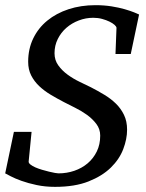

<svg xmlns="http://www.w3.org/2000/svg" viewBox="-25 -707 566 743"><path d="M481 -498H421.9L425.8 -599.1Q425.8 -604 418.5 -610.6Q411.1 -617.2 398.7 -623.3Q386.2 -629.4 370.1 -633.8Q354 -638.2 335.9 -638.2Q307.1 -638.2 280 -627.9Q252.9 -617.7 231.9 -599.4Q210.9 -581.1 198.5 -555.9Q186 -530.8 186 -501Q186 -474.1 200.7 -453.9Q215.3 -433.6 236.8 -418Q258.3 -402.3 282.7 -390.6Q307.1 -378.9 327.1 -369.1Q353.5 -355.5 378.7 -340.3Q403.8 -325.2 423.3 -306.2Q442.9 -287.1 454.8 -262.5Q466.8 -237.8 466.8 -205.1Q466.8 -168.9 451.9 -129.9Q437 -90.8 403.8 -58.3Q370.6 -25.9 317.6 -4.9Q264.6 16.1 188 16.1Q149.4 16.1 116.5 9Q83.5 2 58.3 -7.1Q33.2 -16.1 16.8 -24.7Q0.5 -33.2 -4.9 -36.1L28.8 -196.8H97.2L85.9 -82Q85.4 -76.2 92.8 -70.3Q100.1 -64.5 111.8 -59.3Q123.5 -54.2 137.7 -50Q151.9 -45.9 164.8 -42.7Q177.7 -39.6 187.7 -37.8Q197.8 -36.1 201.2 -36.1Q233.4 -36.1 262.7 -46.1Q292 -56.2 314.2 -75Q336.4 -93.8 349.6 -120.8Q362.8 -147.9 362.8 -182.1Q362.8 -207.5 347.9 -227.3Q333 -247.1 311.3 -262.7Q289.6 -278.3 265.1 -290.3Q240.7 -302.2 222.2 -312Q195.8 -325.7 170.9 -340.6Q146 -355.5 126.7 -373.8Q107.4 -392.1 95.7 -415Q84 -438 84 -467.8Q84 -517.6 103.5 -558.1Q123 -598.6 158 -627.2Q192.9 -655.8 240.5 -671.4Q288.1 -687 344.2 -687Q377.9 -687 406.7 -682.4Q435.5 -677.7 457.5 -671.4Q479.5 -665 493.9 -659.2Q508.3 -653.3 513.2 -650.9Z"/></svg>

Font: Charis SIL Viet
Style: Italic
Weight: 400
Italic angle: -11°
Foundry: SIL International
Version: Version 5.000